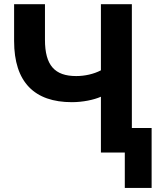

<svg xmlns="http://www.w3.org/2000/svg" viewBox="-20 -739 776 930"><path d="M714.4 171.4V-119.1H618.7V-718.8H468.8V-398.4C433.6 -379.9 390.1 -370.6 349.1 -370.6C245.6 -370.6 197.8 -421.9 197.8 -546.4V-718.8H48.3V-540.5C48.3 -340.8 147 -244.1 328.1 -244.1C380.9 -244.1 435.1 -255.4 468.8 -270.5V0H584.5V171.4Z"/></svg>

Font: Winston
Style: Bold
Weight: 700
Designer: Vernon Adams, Kim Jin-seong, David Berlow, Cristiano Sobral
Foundry: The Winston Project Authors
Version: Version 3.004